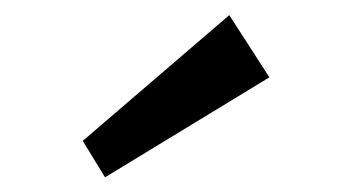

<svg xmlns="http://www.w3.org/2000/svg" viewBox="-20 -655 451 255"><path d="M89.9 -467.9 119.5 -419.5 337.8 -552.3 284.5 -634.9Z"/></svg>

Font: Bentham
Style: Bold
Weight: 700
Version: Version 002.001